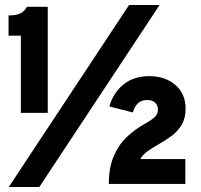

<svg xmlns="http://www.w3.org/2000/svg" viewBox="-20 -732 799 764"><path d="M63 -283V-590H14V-670.5Q47 -670.5 63 -679.8Q79 -689 87 -705H170V-283ZM15 12 493.5 -712H615L136.5 12ZM413 0Q413 -64 432 -109.2Q451 -154.5 484 -186.2Q517 -218 560 -241.5Q580 -252.5 594.2 -264.8Q608.5 -277 608.5 -297Q608.5 -311 598.2 -322.5Q588 -334 565.5 -334Q543.5 -334 529.5 -321.5Q515.5 -309 508.5 -284.5L415 -308.5Q430.5 -362.5 471.2 -395.8Q512 -429 574 -429Q637.5 -429 678 -393.8Q718.5 -358.5 718.5 -300Q718.5 -261.5 703 -235.5Q687.5 -209.5 663.2 -191.5Q639 -173.5 613 -159Q584 -143 564.5 -128Q545 -113 538.5 -99H717.5V0Z"/></svg>

Font: Undotted
Style: Bold
Weight: 700
Designer: Delve Withrington, Dave Bailey, Thomas Jockin
Foundry: Delve Fonts LLC
Version: Version 4.000